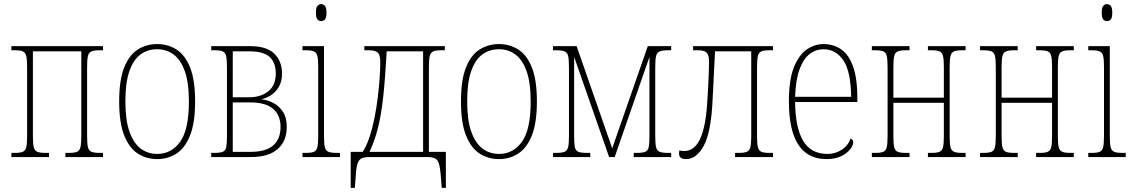

<svg xmlns="http://www.w3.org/2000/svg" viewBox="-20 -759 5496 928"><path d="M35 0V-20H52Q78 -20 90.5 -25.5Q103 -31 107 -48Q111 -65 111 -102V-434Q111 -471 107 -488Q103 -505 90.5 -510.5Q78 -516 52 -516H35V-536H478V-516H461Q435 -516 422 -510.5Q409 -505 405 -488Q401 -471 401 -434V-102Q401 -65 405 -48Q409 -31 422 -25.5Q435 -20 461 -20H478V0H296V-20H314Q340 -20 352.5 -25.5Q365 -31 369 -48Q373 -65 373 -102V-511H139V-102Q139 -65 143 -48Q147 -31 160 -25.5Q173 -20 199 -20H217V0Z M740 10Q688 10 646.5 -16.5Q605 -43 580.5 -104Q556 -165 556 -269Q556 -373 580.5 -433.5Q605 -494 646.5 -520Q688 -546 740 -546Q791 -546 832.5 -520Q874 -494 898.5 -433.5Q923 -373 923 -269Q923 -165 898.5 -104Q874 -43 832.5 -16.5Q791 10 740 10ZM740 -15Q808 -15 850.5 -73.5Q893 -132 893 -269Q893 -360 873 -415.5Q853 -471 818.5 -496Q784 -521 740 -521Q694 -521 659.5 -496Q625 -471 605.5 -415.5Q586 -360 586 -269Q586 -178 606 -122Q626 -66 660.5 -40.5Q695 -15 740 -15Z M1001 0V-20H1017Q1044 -20 1057 -25.5Q1070 -31 1073.5 -48Q1077 -65 1077 -102V-434Q1077 -471 1073 -488Q1069 -505 1056.5 -510.5Q1044 -516 1018 -516H1001V-536H1188Q1269 -536 1306 -499.5Q1343 -463 1343 -404Q1343 -363 1326.5 -337Q1310 -311 1287.5 -297.5Q1265 -284 1245 -280V-279Q1272 -276 1300 -262Q1328 -248 1347 -219.5Q1366 -191 1366 -145Q1366 -77 1322 -38.5Q1278 0 1193 0ZM1105 -289H1185Q1241 -289 1277 -318Q1313 -347 1313 -404Q1313 -456 1283.5 -483.5Q1254 -511 1185 -511H1105ZM1105 -25H1190Q1266 -25 1301 -56.5Q1336 -88 1336 -145Q1336 -202 1300 -233Q1264 -264 1189 -264H1105Z M1532 -657Q1521 -657 1514 -665.5Q1507 -674 1507 -698Q1507 -721 1514 -730Q1521 -739 1532 -739Q1544 -739 1551 -730Q1558 -721 1558 -698Q1558 -674 1551 -665.5Q1544 -657 1532 -657ZM1442 0V-20H1459Q1485 -20 1497.5 -25.5Q1510 -31 1514 -48Q1518 -65 1518 -102V-434Q1518 -471 1514 -488Q1510 -505 1497.5 -510.5Q1485 -516 1459 -516H1442V-536H1546V-102Q1546 -65 1550 -48Q1554 -31 1567 -25.5Q1580 -20 1606 -20H1623V0Z M1675 149V-25H1733Q1752 -54 1766 -96.5Q1780 -139 1790 -189Q1800 -239 1806 -289Q1812 -339 1815 -383Q1818 -427 1818 -458Q1818 -492 1806.5 -504Q1795 -516 1764 -516H1741V-536H2130V-516H2113Q2087 -516 2074 -510.5Q2061 -505 2057 -488Q2053 -471 2053 -434V-25H2135V149H2115L2110 85Q2107 49 2101 30.5Q2095 12 2081.5 6Q2068 0 2043 0H1767Q1742 0 1728.5 6Q1715 12 1708.5 30.5Q1702 49 1700 85L1695 149ZM1766 -25H2025V-511H1849Q1842 -383 1832.5 -294Q1823 -205 1807 -141.5Q1791 -78 1766 -25Z M2392 10Q2340 10 2298.5 -16.5Q2257 -43 2232.5 -104Q2208 -165 2208 -269Q2208 -373 2232.5 -433.5Q2257 -494 2298.5 -520Q2340 -546 2392 -546Q2443 -546 2484.5 -520Q2526 -494 2550.5 -433.5Q2575 -373 2575 -269Q2575 -165 2550.5 -104Q2526 -43 2484.5 -16.5Q2443 10 2392 10ZM2392 -15Q2460 -15 2502.5 -73.5Q2545 -132 2545 -269Q2545 -360 2525 -415.5Q2505 -471 2470.5 -496Q2436 -521 2392 -521Q2346 -521 2311.5 -496Q2277 -471 2257.5 -415.5Q2238 -360 2238 -269Q2238 -178 2258 -122Q2278 -66 2312.5 -40.5Q2347 -15 2392 -15Z M2653 0V-20H2669Q2696 -20 2709 -25.5Q2722 -31 2726 -48Q2730 -65 2730 -102V-434Q2730 -471 2726 -488Q2722 -505 2709 -510.5Q2696 -516 2670 -516H2653V-536H2767L2939 -42L3111 -536H3224V-516H3207Q3181 -516 3168 -510.5Q3155 -505 3151 -488Q3147 -471 3147 -434V-102Q3147 -65 3151 -48Q3155 -31 3168 -25.5Q3181 -20 3208 -20H3224V0H3043V-20H3059Q3086 -20 3099 -25.5Q3112 -31 3115.5 -48Q3119 -65 3119 -102V-481H3118L2951 0H2924L2756 -481H2755V-102Q2755 -65 2758.5 -48Q2762 -31 2775 -25.5Q2788 -20 2816 -20H2833V0Z M3296 10Q3262 10 3262 -17Q3262 -22 3262.5 -25.5Q3263 -29 3264 -32Q3276 -29 3287 -29Q3337 -29 3364.5 -89Q3392 -149 3399 -275Q3401 -306 3403 -343Q3405 -380 3406 -412Q3407 -444 3407 -461Q3407 -493 3395.5 -504.5Q3384 -516 3354 -516H3330V-536H3716V-516H3698Q3672 -516 3659.5 -510.5Q3647 -505 3643 -488Q3639 -471 3639 -434V-102Q3639 -65 3643 -48Q3647 -31 3659.5 -25.5Q3672 -20 3698 -20H3716V0H3533V-20H3551Q3577 -20 3590 -25.5Q3603 -31 3607 -48Q3611 -65 3611 -102V-511H3436L3424 -273Q3417 -121 3382 -55.5Q3347 10 3296 10Z M3975 10Q3793 10 3793 -269Q3793 -374 3817.5 -434.5Q3842 -495 3880 -520.5Q3918 -546 3960 -546Q4008 -546 4045 -521Q4082 -496 4103 -438Q4124 -380 4124 -281V-266H3823Q3824 -143 3861.5 -79Q3899 -15 3980 -15Q4017 -15 4048 -35Q4079 -55 4091 -89Q4104 -85 4104 -72Q4104 -56 4088.5 -36.5Q4073 -17 4044.5 -3.5Q4016 10 3975 10ZM4094 -291Q4092 -416 4055.5 -468.5Q4019 -521 3960 -521Q3924 -521 3894 -498.5Q3864 -476 3845 -425.5Q3826 -375 3823 -291Z M4194 0V-20H4211Q4237 -20 4249.5 -25.5Q4262 -31 4266 -48Q4270 -65 4270 -102V-434Q4270 -471 4266 -488Q4262 -505 4249.5 -510.5Q4237 -516 4211 -516H4194V-536H4376V-516H4358Q4332 -516 4319 -510.5Q4306 -505 4302 -488Q4298 -471 4298 -434V-287H4542V-434Q4542 -471 4538 -488Q4534 -505 4521.5 -510.5Q4509 -516 4483 -516H4465V-536H4647V-516H4630Q4604 -516 4591 -510.5Q4578 -505 4574 -488Q4570 -471 4570 -434V-102Q4570 -65 4574 -48Q4578 -31 4591 -25.5Q4604 -20 4630 -20H4647V0H4465V-20H4483Q4509 -20 4521.5 -25.5Q4534 -31 4538 -48Q4542 -65 4542 -102V-262H4298V-102Q4298 -65 4302 -48Q4306 -31 4318.5 -25.5Q4331 -20 4358 -20H4376V0Z M4717 0V-20H4734Q4760 -20 4772.5 -25.5Q4785 -31 4789 -48Q4793 -65 4793 -102V-434Q4793 -471 4789 -488Q4785 -505 4772.5 -510.5Q4760 -516 4734 -516H4717V-536H4899V-516H4881Q4855 -516 4842 -510.5Q4829 -505 4825 -488Q4821 -471 4821 -434V-287H5065V-434Q5065 -471 5061 -488Q5057 -505 5044.5 -510.5Q5032 -516 5006 -516H4988V-536H5170V-516H5153Q5127 -516 5114 -510.5Q5101 -505 5097 -488Q5093 -471 5093 -434V-102Q5093 -65 5097 -48Q5101 -31 5114 -25.5Q5127 -20 5153 -20H5170V0H4988V-20H5006Q5032 -20 5044.5 -25.5Q5057 -31 5061 -48Q5065 -65 5065 -102V-262H4821V-102Q4821 -65 4825 -48Q4829 -31 4841.5 -25.5Q4854 -20 4881 -20H4899V0Z M5330 -657Q5319 -657 5312 -665.5Q5305 -674 5305 -698Q5305 -721 5312 -730Q5319 -739 5330 -739Q5342 -739 5349 -730Q5356 -721 5356 -698Q5356 -674 5349 -665.5Q5342 -657 5330 -657ZM5240 0V-20H5257Q5283 -20 5295.5 -25.5Q5308 -31 5312 -48Q5316 -65 5316 -102V-434Q5316 -471 5312 -488Q5308 -505 5295.5 -510.5Q5283 -516 5257 -516H5240V-536H5344V-102Q5344 -65 5348 -48Q5352 -31 5365 -25.5Q5378 -20 5404 -20H5421V0Z"/></svg>

Font: Noto Serif Condensed Thin
Style: Regular
Weight: 100
Width: 3
Designer: Monotype Design Team
Foundry: Monotype Imaging Inc.
Version: Version 2.013; ttfautohint (v1.8.4.7-5d5b)